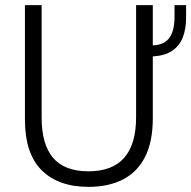

<svg xmlns="http://www.w3.org/2000/svg" viewBox="-20 -717 744 747"><path d="M324.5 10Q207 10 142 -54.8Q77 -119.5 77 -252V-697H142V-259Q142 -155.5 186.5 -103Q231 -50.5 324.5 -50.5Q509.5 -50.5 509.5 -261V-697H574.5V-540.5Q618.5 -542 638.8 -569.5Q659 -597 659 -651.5V-697H704V-648Q704 -604 691 -571Q678 -538 649.2 -519Q620.5 -500 574.5 -497.5V-257Q574.5 -166 544.5 -106.8Q514.5 -47.5 458.5 -18.8Q402.5 10 324.5 10Z"/></svg>

Font: Acari Sans Neue
Style: Regular
Weight: 400
Designer: Alfredo Marco Pradil (font), Cristiano Sobral (main changes)
Foundry: Hanken Design Co. (font), Cristiano Sobral (main changes)
Version: Version 2.459;March 19, 2022;FontCreator 14.0.0.2808 64-bit;